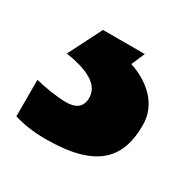

<svg xmlns="http://www.w3.org/2000/svg" viewBox="-90 -67 368 374"><g transform="rotate(30 93.5 120.0)"><path d="M204 122C204 73 165 43 125 30L138 0H44L6 75C66 84 87 104 87 128C87 151 71 158 52 158C32 158 1 153 -18 148V230C1 236 24 240 53 240C167 240 204 197 204 122Z"/></g></svg>

Font: Noto Sans Gujarati
Style: Bold
Weight: 700
Designer: Jelle Bosma - Monotype Design Team, Universal Thirst
Foundry: Monotype Imaging Inc.
Version: Version 2.106